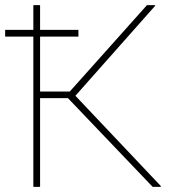

<svg xmlns="http://www.w3.org/2000/svg" viewBox="-23 -731 687 751"><path d="M133.8 -347.2V0H107.4V-587.9H-2.9V-614.3H107.4V-710.9H133.8V-614.3H283.7V-587.9H133.8V-373H250L551.8 -710.9H583L584 -708.5L272 -356.4L606.4 -2.9L605 0H574.2L242.7 -347.2Z"/></svg>

Font: Roboto-Thin
Style: Regular
Weight: 250
Designer: Google
Version: Version 1.100141; 2013; ttfautohint (v0.94.14-c901) -l 8 -r 